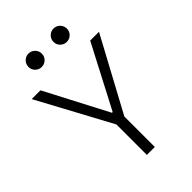

<svg xmlns="http://www.w3.org/2000/svg" viewBox="-257 -996 1101 1101"><g transform="rotate(-45 293.0 -445.5)"><path d="M260.7 0V-247.1L20 -693.4H91.3L290 -312.5H295.9L494.6 -693.4H565.9L325.2 -247.1V0ZM191.4 -782.7Q168.9 -782.7 153.1 -798.3Q137.2 -814 137.2 -836.4Q137.2 -859.4 153.1 -875.2Q168.9 -891.1 191.4 -891.1Q213.9 -891.1 229.7 -875.2Q245.6 -859.4 245.6 -836.4Q245.6 -814 229.7 -798.3Q213.9 -782.7 191.4 -782.7ZM394.5 -782.7Q372.1 -782.7 356.2 -798.3Q340.3 -814 340.3 -836.4Q340.3 -859.4 356.2 -875.2Q372.1 -891.1 394.5 -891.1Q417 -891.1 432.9 -875.2Q448.7 -859.4 448.7 -836.4Q448.7 -814 432.9 -798.3Q417 -782.7 394.5 -782.7Z"/></g></svg>

Font: Cascadia Code NF Light
Style: Regular
Weight: 300
Monospace: yes
Designer: Aaron Bell
Foundry: Saja Typeworks
Version: Version 2404.023; ttfautohint (v1.8.4)